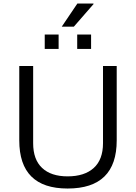

<svg xmlns="http://www.w3.org/2000/svg" viewBox="-20 -1062 775 1094"><path d="M332 -910.2 420.9 -1042H512.2L513.2 -1039.1L400.9 -910.2ZM234.9 -783.2V-865.2H314V-783.2ZM419.9 -783.2V-865.2H499V-783.2ZM365.2 12.2Q89.8 12.2 89.8 -262.2V-686H168.9V-246.1Q168.9 -152.8 220 -105Q271 -57.1 365.2 -57.1Q461.4 -57.1 514.2 -105Q566.9 -152.8 566.9 -246.1V-686H645V-262.2Q645 12.2 365.2 12.2Z"/></svg>

Font: Archivo Light
Style: Regular
Weight: 300
Designer: Hector Gatti
Foundry: Omnibus-Type
Version: Version 2.001